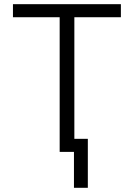

<svg xmlns="http://www.w3.org/2000/svg" viewBox="-20 -727 641 919"><path d="M42 -707H558.6V-644.5H335.9V-62.5H400.4V171.9H334V0H265.6V-644.5H42Z"/></svg>

Font: Pretendard JP Light
Style: Regular
Weight: 300
Designer: Base glyphs from Inter by Rasmus Andersson; Hangeul glyphs from Noto Sans CJK(Source Han Sans) by Jang Soo-young and Kan
Foundry: Kil Hyung-jin
Version: Version 1.309